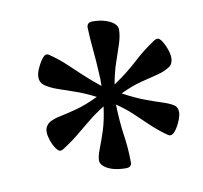

<svg xmlns="http://www.w3.org/2000/svg" viewBox="-58 -818 597 566"><g transform="rotate(-10 240.5 -534.5)"><path d="M275.3 -312.6Q254 -312.6 237.2 -317.4Q220.4 -322.3 210.7 -330.6Q201 -338.9 201 -348.5Q201 -361.7 208.9 -381.8Q216.8 -401.8 226.7 -431.8Q236.5 -461.7 242 -503.6Q214.7 -486.7 192.6 -468.6Q170.5 -450.6 149.8 -433.5Q129.1 -416.5 103 -399.9Q97.5 -397 94 -397Q88.3 -397 80.7 -407.9Q73.2 -418.8 68.4 -433.3Q63.6 -447.7 63.6 -457.7Q63.6 -467.4 67.5 -474.3Q71.4 -481.1 76.6 -484.7Q88.9 -492.7 109.9 -497Q130.9 -501.2 160.6 -509.1Q190.2 -516.9 227.2 -534.7Q194 -551.7 165.7 -561.2Q137.4 -570.8 115.5 -578.6Q93.5 -586.4 77.7 -598.1Q73.4 -601.7 70.4 -607.8Q67.5 -613.9 67.5 -621.4Q67.5 -632.2 73.8 -646.8Q80.1 -661.4 88.4 -672.6Q96.6 -683.7 102.5 -683.7Q108 -683.7 113.8 -678.6Q137.9 -662 157.2 -643.8Q176.5 -625.5 197.8 -605.7Q219 -585.9 246.5 -564Q246.9 -575 246.6 -584.2Q246.3 -593.3 245.7 -602.6Q243.8 -640.9 240.6 -672.9Q237.4 -704.9 236 -739.8Q236 -756 253.2 -756Q274.6 -756 291 -750.8Q307.5 -745.6 316.9 -737.4Q326.2 -729.3 326.2 -719.4Q326.2 -700.2 318.6 -676.9Q311 -653.6 301.2 -625.2Q291.3 -596.8 285.2 -561.5Q327.5 -590.1 357.7 -618.2Q388 -646.3 422.4 -669Q428.3 -672.6 432.5 -672.6Q439.3 -672.6 446.3 -661.5Q453.4 -650.4 458.5 -635.8Q463.6 -621.2 463.6 -609.6Q463.6 -601.2 460.5 -594.5Q457.5 -587.8 451.6 -584.1Q435.8 -573.7 413.9 -568.3Q392 -562.8 363.8 -555.7Q335.5 -548.5 301 -532Q337.6 -512.4 366.1 -501.8Q394.6 -491.2 414.8 -484.8Q435 -478.4 446.6 -471.1Q458.3 -464.3 458.3 -447.9Q458.3 -438.6 452.2 -423.7Q446.2 -408.8 437.7 -397.1Q429.2 -385.5 421.1 -385.5Q417.1 -385.5 411.2 -390Q386.8 -407.5 367.5 -425.8Q348.2 -444.1 327.6 -463.7Q307.1 -483.3 278.9 -502.7Q280.5 -449 286.5 -408.4Q292.6 -367.9 292.6 -326.7Q292.6 -312.6 275.3 -312.6Z"/></g></svg>

Font: Briem Hand Thin
Style: Regular
Weight: 100
Designer: Gunnlaugur SE Briem, Eben Sorkin
Foundry: Sorkin Type Co.
Version: Version 1.003